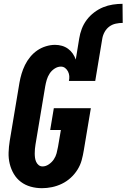

<svg xmlns="http://www.w3.org/2000/svg" viewBox="-20 -978 663 1006"><path d="M200 8Q169 8 140.5 0Q112 -8 89.5 -25Q67 -42 52.5 -66.5Q38 -91 31 -119.5Q24 -148 25 -178.5Q26 -209 31 -240L82 -545Q86 -568 93 -591.5Q100 -615 111 -637.5Q122 -660 138.5 -680Q155 -700 175.5 -714Q196 -728 220.5 -735.5Q245 -743 268 -743Q287 -743 304.5 -738Q322 -733 336.5 -722.5Q351 -712 361 -697.5Q371 -683 377 -666L395 -776Q399 -802 408.5 -827Q418 -852 434.5 -874Q451 -896 473.5 -913Q496 -930 520.5 -940Q545 -950 571 -954Q597 -958 622 -958L623 -858Q605 -858 586.5 -854Q568 -850 553 -839Q538 -828 528.5 -811Q519 -794 516 -776L479 -554H341Q344 -567 343 -579.5Q342 -592 336.5 -603Q331 -614 321.5 -621.5Q312 -629 299 -629Q282 -629 266 -618.5Q250 -608 240 -592.5Q230 -577 225 -560Q220 -543 217 -526L166 -221Q164 -209 163 -197.5Q162 -186 162 -174Q162 -162 163.5 -151Q165 -140 169.5 -130Q174 -120 182.5 -113Q191 -106 203 -106Q220 -106 236 -117Q252 -128 262 -143Q272 -158 276.5 -175Q281 -192 284 -209L299 -297H243L262 -411H456L419 -190Q415 -165 408 -139Q401 -113 386 -89Q371 -65 350 -46Q329 -27 304 -15Q279 -3 252.5 2.5Q226 8 200 8Z"/></svg>

Font: Iosevka SS18 Heavy
Style: Italic
Weight: 900
Italic angle: -9°
Monospace: yes
Designer: Belleve Invis
Foundry: Belleve Invis
Version: Version 25.1.1; ttfautohint (v1.8.4)